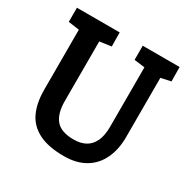

<svg xmlns="http://www.w3.org/2000/svg" viewBox="-157 -838 976 988"><g transform="rotate(30 331.5 -343.5)"><path d="M347 4Q253 4 196 -25.5Q139 -55 114 -109.5Q89 -164 89 -241V-598L24 -607V-691H278L279 -608L210 -598V-244Q210 -170 241.5 -132.5Q273 -95 348 -95Q388 -95 417 -110.5Q446 -126 462 -159.5Q478 -193 478 -245V-599L415 -607V-691H634L635 -606L576 -593V-241Q576 -166 549 -110.5Q522 -55 471 -25.5Q420 4 347 4Z"/></g></svg>

Font: Kreon Light SemiBold
Style: Regular
Weight: 600
Version: Version 2.002